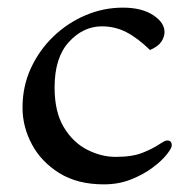

<svg xmlns="http://www.w3.org/2000/svg" viewBox="-20 -470 497 503"><path d="M302 -450Q351 -450 381 -430.5Q411 -411 411 -386Q411 -373 402.5 -360.5Q394 -348 373 -339Q340 -371 310.5 -386Q281 -401 247 -401Q198 -401 160.5 -360Q123 -319 123 -241Q123 -177 147 -137Q171 -97 208 -78Q245 -59 283 -59Q327 -59 354 -70Q381 -81 396.5 -91.5Q412 -102 418 -102Q430 -102 430 -89Q430 -82 417 -65.5Q404 -49 380 -31Q356 -13 323.5 0Q291 13 252 13Q183 13 135.5 -16.5Q88 -46 63.5 -92Q39 -138 39 -188Q39 -244 61 -291.5Q83 -339 120 -374.5Q157 -410 204 -430Q251 -450 302 -450Z"/></svg>

Font: Sedan SC
Style: Regular
Weight: 400
Designer: Sebastian Salazar
Foundry: Sebastian Salazar
Version: Version 1.100; ttfautohint (v1.8.4.7-5d5b)